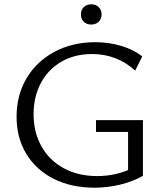

<svg xmlns="http://www.w3.org/2000/svg" viewBox="-20 -863 761 892"><path d="M57 -321Q57 -421 103.5 -499.5Q150 -578 233.5 -622.5Q317 -667 423 -667Q484 -667 541 -650.5Q598 -634 641 -601L608 -535Q523 -612 408 -612Q326 -612 264.5 -576Q203 -540 169.5 -476.5Q136 -413 136 -332Q136 -248 173 -182.5Q210 -117 277 -81Q344 -45 431 -45Q509 -45 575 -73V-250H426V-305H644V-46Q596 -19 537.5 -5Q479 9 419 9Q311 9 229 -32.5Q147 -74 102 -148.5Q57 -223 57 -321ZM356 -796Q356 -817 369 -830Q382 -843 404 -843Q425 -843 438.5 -830Q452 -817 452 -796Q452 -775 438.5 -762Q425 -749 404 -749Q382 -749 369 -762Q356 -775 356 -796Z"/></svg>

Font: LXGW Bright TC
Style: Regular
Weight: 400
Designer: Christian Thalmann (Catharsis Fonts)
Foundry: LXGW / Christian Thalmann (Catharsis Fonts) / Fontworks Inc.
Version: Version 5.501